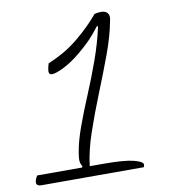

<svg xmlns="http://www.w3.org/2000/svg" viewBox="-80 -780 761 850"><g transform="rotate(-10 300.0 -355.0)"><path d="M27 -46H229L231 -52Q224 -62 222.5 -74.5Q221 -87 225 -111Q233 -162 256 -225.5Q279 -289 308.5 -359Q338 -429 364.5 -503Q391 -577 407 -650H401Q377 -618 354.5 -595Q332 -572 302 -547Q261 -513 224 -494.5Q187 -476 170 -476Q159 -476 156.5 -485Q154 -494 161 -519L163 -526Q197 -540 230 -558.5Q263 -577 298 -605Q333 -634 356.5 -657.5Q380 -681 401 -706Q414 -710 432 -710Q449 -710 459 -699.5Q469 -689 464 -667Q451 -597 421.5 -517.5Q392 -438 358.5 -355Q325 -272 298 -193Q271 -114 263 -46H325Q418 -46 459.5 -35.5Q501 -25 501 -11Q501 -8 500 -5Q499 -2 498 0H39Q28 0 23.5 -2.5Q19 -5 17 -9Q14 -15 18 -28Q21 -38 27 -46Z"/></g></svg>

Font: Recursive Sn Csl St Lt
Style: Italic
Weight: 300
Italic angle: -15°
Version: Version 1.079;hotconv 1.0.112;makeotfexe 2.5.65598; ttfautoh